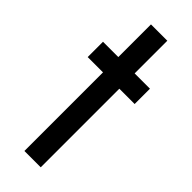

<svg xmlns="http://www.w3.org/2000/svg" viewBox="-212 -642 665 665"><g transform="rotate(45 120.0 -310.0)"><path d="M5 -460V-385H235V-460ZM80 -620V0H160V-620Z"/></g></svg>

Font: Jost* Book
Style: Regular
Weight: 400
Version: Version 3.000